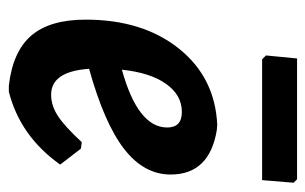

<svg xmlns="http://www.w3.org/2000/svg" viewBox="-152 -548 708 445"><g transform="rotate(90 202.5 -325.0)"><path d="M395 -659 403 -651 397 -578H117L108 -587L115 -659ZM361 -110Q295 -17 192 9H178Q99 0 62 -43Q25 -86 25 -169Q25 -301 92 -385Q159 -469 269 -474L281 -473Q384 -456 384 -366Q384 -304 324.5 -258Q265 -212 139 -177Q145 -89 199 -89Q224 -89 248 -104.5Q272 -120 309 -160L324 -158ZM239 -392Q200 -392 174 -355.5Q148 -319 141 -253Q275 -290 275 -358Q275 -392 239 -392Z"/></g></svg>

Font: Alegreya Sans
Style: Bold Italic
Weight: 700
Italic angle: -7°
Designer: Juan Pablo del Peral
Foundry: Huerta Tipografica
Version: Version 2.007